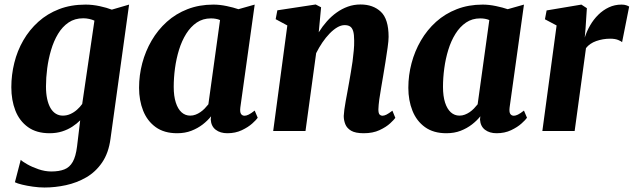

<svg xmlns="http://www.w3.org/2000/svg" viewBox="-20 -584 2825 856"><path d="M472.5 35.5Q464 98.5 435.2 140.5Q406.5 182.5 364.5 206.8Q322.5 231 274.2 241.5Q226 252 178.5 252Q153.5 252 127 248.2Q100.5 244.5 78.8 239.2Q57 234 46.5 228.5L72.5 128.5Q79.5 136 101 148.2Q122.5 160.5 151.5 170.5Q180.5 180.5 209 180.5Q243.5 180.5 267 171.2Q290.5 162 304.2 137.8Q318 113.5 323.5 69L337.5 -47.5Q322.5 -32.5 302.2 -19.2Q282 -6 256.8 2Q231.5 10 201 10Q142.5 10 104.5 -17.5Q66.5 -45 48.5 -91.2Q30.5 -137.5 30.5 -195Q30.5 -250 43.8 -303.8Q57 -357.5 84 -404.2Q111 -451 151 -487Q191 -523 243.5 -543.2Q296 -563.5 361.5 -563.5Q392.5 -563.5 424.8 -556.5Q457 -549.5 478.5 -541L555.5 -563.5ZM401 -492Q391.5 -496.5 378.2 -499.5Q365 -502.5 351 -502.5Q313.5 -502.5 285.8 -483.8Q258 -465 238.8 -433Q219.5 -401 207.8 -361.2Q196 -321.5 190.5 -279.5Q185 -237.5 185 -198.5Q185 -167.5 190.2 -143.2Q195.5 -119 205.2 -102.2Q215 -85.5 229 -77Q243 -68.5 260 -68.5Q278 -68.5 294 -75.8Q310 -83 323.5 -95Q337 -107 346.5 -120.5Z M1051.5 -105Q1049 -84.5 1054.5 -76.2Q1060 -68 1070.5 -68Q1078 -68 1088.5 -73Q1099 -78 1115.5 -91L1129 -59Q1123 -50 1104.8 -33.5Q1086.5 -17 1058 -3.5Q1029.5 10 993.5 10Q962 10 941.8 -5.5Q921.5 -21 919.5 -51L921 -65.5Q906 -46.5 883.8 -29.2Q861.5 -12 833.2 -1Q805 10 769.5 10Q712 10 674.2 -17.2Q636.5 -44.5 618.2 -90.5Q600 -136.5 600 -192.5Q600 -248.5 614.2 -302.2Q628.5 -356 656 -403.2Q683.5 -450.5 723.8 -486.8Q764 -523 816.2 -543.2Q868.5 -563.5 931.5 -563.5Q959.5 -563.5 990.5 -557Q1021.5 -550.5 1043 -543L1115.5 -563.5ZM961 -494.5Q952 -498.5 941.8 -500.2Q931.5 -502 920.5 -502Q884.5 -502 857.2 -483.5Q830 -465 810.2 -433.5Q790.5 -402 778.2 -362.2Q766 -322.5 760.2 -279.8Q754.5 -237 754.5 -196.5Q754.5 -155.5 763.8 -126.8Q773 -98 789.5 -83.2Q806 -68.5 828 -68.5Q840.5 -68.5 851.8 -72.8Q863 -77 873.2 -84Q883.5 -91 892.5 -100.2Q901.5 -109.5 909 -119Z M1401 -440Q1417.5 -466.5 1437.5 -489Q1457.5 -511.5 1481 -528.2Q1504.5 -545 1531 -554.5Q1557.5 -564 1587.5 -564Q1643.5 -564 1678 -531.5Q1712.5 -499 1712.5 -419.5Q1712.5 -403 1708.2 -372.2Q1704 -341.5 1698.5 -307.8Q1693 -274 1688.5 -247Q1684.5 -221.5 1679.5 -194Q1674.5 -166.5 1671 -140.8Q1667.5 -115 1667 -96.5Q1667 -78.5 1672.5 -73.2Q1678 -68 1684.5 -68Q1693 -68 1703 -73Q1713 -78 1729.5 -90.5L1742.5 -58.5Q1737.5 -51 1719.5 -34.2Q1701.5 -17.5 1672 -3.8Q1642.5 10 1601.5 10Q1564.5 10 1545.5 -1.2Q1526.5 -12.5 1519.5 -30.2Q1512.5 -48 1512.5 -67Q1513 -78.5 1515.2 -95.5Q1517.5 -112.5 1521.2 -133Q1525 -153.5 1529 -175.2Q1533 -197 1536.5 -217Q1540 -238 1544.2 -261.8Q1548.5 -285.5 1551.8 -310.2Q1555 -335 1557.2 -358.8Q1559.5 -382.5 1559 -403Q1559 -430.5 1554.5 -445.2Q1550 -460 1540.8 -466Q1531.5 -472 1516.5 -472Q1500.5 -472 1483.5 -462Q1466.5 -452 1449.5 -434.5Q1432.5 -417 1417.2 -394.5Q1402 -372 1389.5 -347L1342 0H1198L1261 -470.5L1209 -498.5L1216.5 -538L1387.5 -564L1411.5 -551.5Z M2252 -105Q2249.5 -84.5 2255 -76.2Q2260.5 -68 2271 -68Q2278.5 -68 2289 -73Q2299.5 -78 2316 -91L2329.5 -59Q2323.5 -50 2305.2 -33.5Q2287 -17 2258.5 -3.5Q2230 10 2194 10Q2162.5 10 2142.2 -5.5Q2122 -21 2120 -51L2121.5 -65.5Q2106.5 -46.5 2084.2 -29.2Q2062 -12 2033.8 -1Q2005.5 10 1970 10Q1912.5 10 1874.8 -17.2Q1837 -44.5 1818.8 -90.5Q1800.5 -136.5 1800.5 -192.5Q1800.5 -248.5 1814.8 -302.2Q1829 -356 1856.5 -403.2Q1884 -450.5 1924.2 -486.8Q1964.5 -523 2016.8 -543.2Q2069 -563.5 2132 -563.5Q2160 -563.5 2191 -557Q2222 -550.5 2243.5 -543L2316 -563.5ZM2161.5 -494.5Q2152.5 -498.5 2142.2 -500.2Q2132 -502 2121 -502Q2085 -502 2057.8 -483.5Q2030.5 -465 2010.8 -433.5Q1991 -402 1978.8 -362.2Q1966.5 -322.5 1960.8 -279.8Q1955 -237 1955 -196.5Q1955 -155.5 1964.2 -126.8Q1973.5 -98 1990 -83.2Q2006.5 -68.5 2028.5 -68.5Q2041 -68.5 2052.2 -72.8Q2063.5 -77 2073.8 -84Q2084 -91 2093 -100.2Q2102 -109.5 2109.5 -119Z M2398 0 2461.5 -470.5 2409.5 -498 2417 -537.5 2572 -563.5 2596.5 -547.5 2590.5 -456.5 2587 -416.5Q2595.5 -444 2610.8 -470.5Q2626 -497 2647.2 -518Q2668.5 -539 2694.5 -551.2Q2720.5 -563.5 2751 -563.5Q2763.5 -563.5 2772.2 -560.5Q2781 -557.5 2785 -554.5L2753.5 -396Q2750 -400 2736 -405.8Q2722 -411.5 2700 -411.5Q2684 -411.5 2668.2 -408.8Q2652.5 -406 2638.2 -401Q2624 -396 2612.2 -388Q2600.5 -380 2592.5 -369.5L2542 0Z"/></svg>

Font: Merriweather 28pt ExtraBold
Style: Italic
Weight: 800
Italic angle: -7.8°
Version: Version 2.101